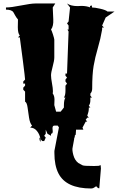

<svg xmlns="http://www.w3.org/2000/svg" viewBox="-20 -758 678 1084"><path d="M549.8 193.8 540.5 305.2Q532.2 305.2 523.9 293.9Q521 293.9 513.2 300Q505.4 306.2 495.1 306.2Q353.5 306.2 310.1 221.2Q287.1 176.3 287.1 106V94.2L313 -40.5L406.7 -44.4Q409.2 -32.7 409.2 -22.7Q409.2 -12.7 408 -5.4Q406.7 2 406.7 5.9L403.3 3.4Q403.3 14.2 397.9 26.9L398.9 25.9L390.1 74.2Q386.2 87.9 394 117.2Q401.9 146.5 421.9 162.1L446.3 175.3Q453.6 179.2 510.7 179.2L537.1 178.2L548.3 174.3Q549.8 185.5 549.8 193.8ZM238.3 18.6 229.5 38.6H218.8Q209 27.8 208.5 26.9Q204.1 0.5 188.5 -18.6Q172.9 -37.6 150.4 -37.6L161.1 -48.8Q148.9 -62 144 -93.8Q139.2 -125.5 135.5 -152.3Q131.8 -179.2 121.6 -184.1V-240.7L111.3 -251.5V-263.2L121.6 -274.4V-286.1H111.3V-297.9L121.6 -308.6Q121.6 -317.4 108.9 -417.2Q96.2 -517.1 91.8 -546.9H81.5L91.8 -557.6Q80.6 -569.3 80.6 -605Q80.6 -640.6 81.5 -647.9Q73.2 -657.2 66.2 -669.7Q59.1 -682.1 55.7 -688.5Q46.4 -703.6 13.7 -703.6V-715.8Q42.5 -715.8 98.6 -727.1Q154.8 -738.3 180.2 -738.3H292L277.8 -715.8L280.8 -648.9Q282.7 -609.9 268.1 -591.3Q271.5 -586.9 279.1 -563.2Q286.6 -539.6 286.6 -534.2V-433.6Q286.6 -416 277.3 -382.1Q268.1 -348.1 268.1 -332.5Q268.1 -316.9 273.4 -288.1Q278.8 -259.3 278.8 -242.7L277.8 -229.5Q287.6 -217.8 287.6 -194.8L286.6 -164.6L296.9 -127.4H322.3L340.8 -150.9V-162.1Q340.8 -195.3 349.6 -207H340.8Q349.6 -219.7 349.6 -245.6V-274.4L358.4 -286.1L349.6 -297.9V-308.6L358.4 -320.3L349.6 -330.1V-342.8H358.4L367.2 -580.1L360.8 -591.3H367.2V-613.8L358.4 -626L367.2 -636.7L375.5 -715.8L358.4 -738.3Q380.4 -723.6 418 -723.6L439.9 -724.6Q467.8 -724.6 490.2 -715.8Q487.8 -717.8 487.8 -720.7Q487.8 -726.6 499 -726.6V-715.8Q515.1 -715.8 546.1 -708.7Q577.1 -701.7 586.9 -692.9H626.5L576.7 -659.2L556.6 -613.8L566.9 -602.5H556.6V-591.3Q547.9 -539.1 532.2 -486.1Q516.6 -433.1 508.5 -385.5Q500.5 -337.9 500.5 -258.3Q500.5 -240.2 490.2 -229.5V-218.3L499 -207H490.2V-192.4Q490.2 -172.9 481.4 -161.1L490.2 -150.9H481.4V-144.5Q481.4 -128.4 472.7 -104.5L481.4 -93.8H472.7L463.9 -82L472.7 -71.3H463.9L445.8 -37.6L450.7 -25.9H393.6L396.5 24.9Q397.5 36.1 387.5 50.5Q377.4 64.9 375.5 68.4Q367.2 51.8 367.2 43.5Q367.2 35.2 375.7 15.1Q384.3 -4.9 384.3 -15.1L358.4 -25.9L331.5 -2.9L332 17.1Q332 30.8 322.3 42V-25.9L305.7 -48.8H286.6Q276.4 -48.8 276.4 -33.7L277.8 -16.1Q277.8 -2.9 268.1 -2.9V8.8L248 -2.9L238.3 -25.9V-2.9L229.5 8.8ZM209.5 42Q202.6 39.6 202.6 17.6Q203.1 19.5 208.5 26.9Q209.5 31.7 209.5 42Z"/></svg>

Font: Butcherman
Style: Regular
Weight: 400
Version: Version 001.003